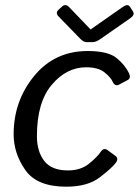

<svg xmlns="http://www.w3.org/2000/svg" viewBox="-20 -720 541 749"><path d="M208.5 -655.8Q194.8 -669.9 209 -682.6L221.2 -693.8Q235.4 -707 249 -692.9L333 -605.5H334L459 -692.9Q478.5 -706.5 486.8 -693.8L499 -674.8Q507.3 -662.1 486.8 -647.9L372.6 -568.4Q354.5 -555.7 342.3 -555.7H317.9Q305.7 -555.7 293.5 -568.4ZM33.2 -196.3Q33.2 -325.7 113 -423.3Q192.9 -521 322.3 -521Q401.4 -521 435.1 -493.4Q468.8 -465.8 483.9 -432.6Q491.7 -415 477.1 -407.2L444.8 -390.1Q428.2 -381.3 418.9 -402.3Q412.1 -418 387.7 -437.7Q363.3 -457.5 315.9 -457.5Q239.7 -457.5 181.9 -389.2Q124 -320.8 124 -189Q124 -129.4 152.6 -92.3Q181.2 -55.2 244.6 -55.2Q294.9 -55.2 327.1 -81.3Q359.4 -107.4 373 -127.9Q384.3 -145 398.9 -134.8L429.7 -112.3Q443.8 -102.1 432.1 -85.4Q418 -65.9 370.1 -28.8Q322.3 8.3 238.3 8.3Q124 8.3 78.6 -56.9Q33.2 -122.1 33.2 -196.3Z"/></svg>

Font: Istok Web
Style: Italic
Weight: 400
Italic angle: -13°
Designer: Andrey V. Panov
Foundry: Andrey V. Panov
Version: Version 1.0.2g